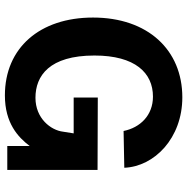

<svg xmlns="http://www.w3.org/2000/svg" viewBox="-10 -764 783 804"><g transform="rotate(90 382.0 -361.5)"><path d="M379 10C495 10 554 -45 591 -94V0H691V-378L388 -379V-278H538L531 -234C525 -182 475 -118 389 -118C297 -118 212 -176 212 -365C212 -536 285 -610 384 -610C463 -610 514 -556 528 -487L682 -490C677 -616 558 -733 387 -733C189 -733 53 -589 53 -359C53 -136 180 10 379 10Z"/></g></svg>

Font: United Sans
Style: Bold
Weight: 700
Designer: Pablo Impallari, Rodrigo Fuenzalida (Modified by Dan O. Williams)
Version: Version 1.000;PS 001.000;hotconv 1.0.88;makeotf.lib2.5.64775